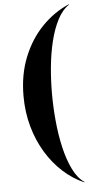

<svg xmlns="http://www.w3.org/2000/svg" viewBox="-63 -836 498 1042"><g transform="rotate(-5 186.0 -315.0)"><path d="M353 170Q292 143.5 239.5 96Q187 48.5 147.8 -16.2Q108.5 -81 86.8 -159.2Q65 -237.5 65 -325Q65 -441.5 103 -536Q141 -630.5 206.2 -697.8Q271.5 -765 353 -800L354.5 -798Q317.5 -774 291.8 -724.2Q266 -674.5 250 -609Q234 -543.5 227 -470.2Q220 -397 220 -325Q220 -253 227 -176.8Q234 -100.5 250 -31Q266 38.5 291.8 91Q317.5 143.5 354.5 168Z"/></g></svg>

Font: Bodoni Moda 72pt
Style: Bold
Weight: 700
Designer: Owen Earl
Foundry: indestructible type
Version: Version 2.004